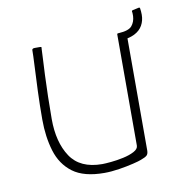

<svg xmlns="http://www.w3.org/2000/svg" viewBox="-67 -610 630 676"><g transform="rotate(-10 247.5 -272.0)"><path d="M253 4Q180 4 140.5 -25.5Q101 -55 85.5 -106Q70 -157 70 -219Q70 -271 72 -321Q74 -371 76 -410Q78 -449 78 -467Q79 -470 81.5 -471Q84 -472 88 -472H105Q110 -472 111 -471Q112 -470 111 -465Q111 -457 109.5 -432Q108 -407 106.5 -371.5Q105 -336 104 -295Q103 -254 103 -215Q103 -132 137.5 -80Q172 -28 251 -28Q261 -28 282.5 -30Q304 -32 327 -37Q350 -42 366 -50.5Q382 -59 382 -71V-468Q382 -470 383 -471Q384 -472 385 -472H411Q413 -472 414 -471Q415 -470 415 -468V-48Q415 -36 409.5 -30.5Q404 -25 387 -19Q380 -16 357.5 -10.5Q335 -5 306.5 -0.5Q278 4 253 4ZM473 -548Q475 -549 477 -546Q478 -540 478.5 -534Q479 -528 479 -522Q479 -501 469.5 -484Q460 -467 440 -457Q420 -447 388 -445Q385 -445 385 -448V-469Q385 -472 388 -472Q424 -474 435.5 -488Q447 -502 448 -522Q448 -526 448 -530.5Q448 -535 447 -539Q447 -542 450 -543Z"/></g></svg>

Font: Glory Thin Thin
Style: Regular
Weight: 250
Version: Version 1.011